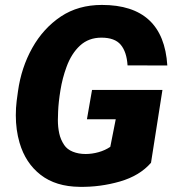

<svg xmlns="http://www.w3.org/2000/svg" viewBox="-20 -741 701 771"><path d="M632.3 -379.9 586.4 -87.4Q541 -35.2 461.7 -12.2Q382.3 10.7 299.8 9.3Q204.1 8.3 143.3 -38.8Q82.5 -85.9 58.6 -167.5Q43.5 -219.2 43.5 -277.8Q43.5 -308.1 46.9 -335.4L52.2 -374.5Q65.4 -469.7 109.6 -548.6Q153.8 -627.4 224.6 -674.8Q294.4 -721.2 389.2 -721.2Q636.7 -721.2 651.9 -478L492.2 -478.5Q488.8 -532.7 464.8 -561.3Q440.9 -589.8 387.2 -589.8Q335.9 -589.8 301.3 -557.9Q266.6 -525.9 247.1 -472.2Q230.5 -427.2 222.7 -378.7Q214.8 -330.1 213.4 -293.5Q212.4 -273.9 212.4 -258.8Q212.4 -231 217.8 -205.8Q223.1 -180.7 237.8 -158.7Q249.5 -141.1 272.5 -131.8Q295.4 -122.6 323.7 -122.6Q349.6 -122.6 375.7 -129.9Q401.9 -137.2 422.9 -151.4L444.8 -262.2H329.1L349.6 -379.9Z"/></svg>

Font: Mardoto Black
Style: Italic
Weight: 900
Italic angle: -12°
Designer: Christian Robertson, Vahan Hovhannisyan
Foundry: Google
Version: Version 1.000